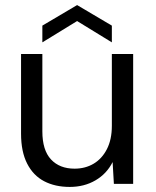

<svg xmlns="http://www.w3.org/2000/svg" viewBox="-20 -725 615 757"><path d="M255 12Q197 12 154 -10.5Q111 -33 87 -80Q63 -127 63 -198V-512H147V-207Q147 -133 181 -96.5Q215 -60 274 -60Q316 -60 349 -79.5Q382 -99 401.5 -137Q421 -175 421 -229V-512H505V0H429L424 -86Q401 -40 356.5 -14Q312 12 255 12ZM147 -558V-624L284 -705L421 -624V-558L284 -642Z"/></svg>

Font: DM Sans 12pt
Style: Regular
Weight: 400
Version: Version 4.004;gftools[0.9.30]